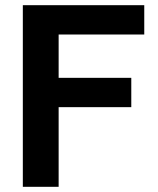

<svg xmlns="http://www.w3.org/2000/svg" viewBox="-20 -720 608 740"><path d="M68 -700H536V-587H206V-420H486V-307H206V0H68Z"/></svg>

Font: Uncut Sans Variable
Style: Regular
Weight: 400
Designer: Kasper Nordkvist
Foundry: UNCUT.wtf
Version: Version 1.304;Glyphs 3.2 (3246)